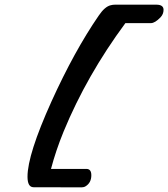

<svg xmlns="http://www.w3.org/2000/svg" viewBox="-20 -703 717 818"><path d="M347.7 16.6Q369.1 16.6 369.1 43.5Q369.1 75.2 345.2 90.3Q337.4 95.2 328.1 95.2L123 94.7Q97.2 94.7 97.2 49.8Q97.2 -44.4 199.2 -270.5Q296.9 -485.8 400.4 -636.2Q426.3 -674.8 451.7 -680.7Q460.4 -683.1 470.2 -683.1H646Q676.8 -683.1 676.8 -661.1Q676.8 -643.1 664.1 -629.4Q640.1 -604.5 623 -604.5H514.2Q349.6 -381.8 251 -142.6Q217.8 -61.5 197.3 16.6Z"/></svg>

Font: Sarina
Style: Regular
Weight: 400
Designer: James Grieshaber
Foundry: James Grieshaber
Version: Version 1.001